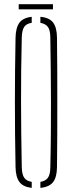

<svg xmlns="http://www.w3.org/2000/svg" viewBox="-20 -884 342 908"><path d="M130 4.5Q89.5 0 72 -23.2Q54.5 -46.5 53.5 -93.5Q52 -175 51.2 -250.5Q50.5 -326 50.5 -399.8Q50.5 -473.5 51.2 -548.8Q52 -624 53.5 -705.5Q54.5 -753.5 72 -776.8Q89.5 -800 130 -804.5V-776Q105 -772.5 94.5 -756.8Q84 -741 83 -708Q81 -628 80.2 -552.8Q79.5 -477.5 79.5 -403Q79.5 -328.5 80.5 -251.5Q81.5 -174.5 83 -91.5Q84 -59 94.5 -43.5Q105 -28 130 -24ZM171 4.5V-24Q196 -28 206.8 -43.5Q217.5 -59 218 -91.5Q220 -174.5 220.5 -251.5Q221 -328.5 221 -403Q221 -477.5 220 -552.8Q219 -628 218 -708Q217.5 -741 206.8 -756.2Q196 -771.5 171 -776V-804.5Q213 -801 231 -777.5Q249 -754 249.5 -705.5Q250.5 -624 250.8 -548.5Q251 -473 251 -399.5Q251 -326 250.8 -250.5Q250.5 -175 249.5 -93.5Q249 -46 231 -22.8Q213 0.5 171 4.5ZM68.5 -864H230.5V-840H68.5Z"/></svg>

Font: Big Shoulders Stencil Display Thin ExtraLight
Style: Regular
Weight: 250
Version: Version 2.001